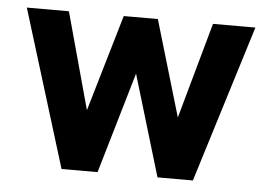

<svg xmlns="http://www.w3.org/2000/svg" viewBox="-42 -547 838 600"><g transform="rotate(5 377.5 -246.5)"><path d="M19 -493H151L234 -190L323 -493H430L519 -192L603 -493H736L583 0H472L377 -317L284 0H171Z"/></g></svg>

Font: Hanken Grotesk
Style: Bold
Weight: 700
Designer: Alfredo Marco Pradil
Foundry: Hanken Design Co.
Version: Version 3.014